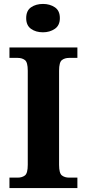

<svg xmlns="http://www.w3.org/2000/svg" viewBox="-20 -955 441 975"><path d="M28 0V-53H70Q92 -53 106.5 -64Q121 -75 121 -118V-596Q121 -639 106.5 -650Q92 -661 70 -661H28V-714H373V-661H331Q309 -661 294.5 -650Q280 -639 280 -596V-118Q280 -75 294.5 -64Q309 -53 331 -53H373V0ZM198.1 -791Q162 -791 137.5 -808.5Q113 -826 113 -863Q113 -901 137.8 -918Q162.5 -935 198.5 -935Q233 -935 258.5 -918Q284 -901 284 -863Q284 -826 258.4 -808.5Q232.8 -791 198.1 -791Z"/></svg>

Font: Noto Naskh Arabic UI
Style: Regular
Weight: 400
Designer: Monotype Design Team, David Williams, Mohamad Dakak and Nizar Qandah
Foundry: Monotype Imaging Inc.
Version: Version 2.014